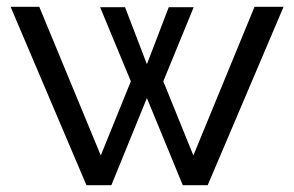

<svg xmlns="http://www.w3.org/2000/svg" viewBox="-20 -542 861 562"><path d="M546 -87 458 -304 547 -521H474L410 -354L346 -521H273L363 -304L275 -87L95 -522H11L233 0H306L410 -255L515 0H588L810 -522H725Z"/></svg>

Font: Raleway Med
Style: Regular
Weight: 500
Designer: Matt McInerney, Pablo Impallari, Rodrigo Fuenzalida
Foundry: Matt McInerney, Pablo Impallari, Rodrigo Fuenzalida
Version: Version 3.00 July 28, 2015